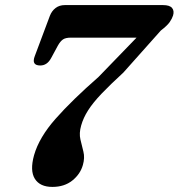

<svg xmlns="http://www.w3.org/2000/svg" viewBox="-20 -720 703 755"><path d="M306 -71.5Q296 -35.5 264.5 -10.2Q233 15 186 15Q137 15 117 -17Q97 -49 114 -110Q134 -180 198.8 -253.2Q263.5 -326.5 367.5 -417.5L517 -572H259Q238 -572 227.5 -564.8Q217 -557.5 207.5 -540.5L181 -491.5Q165 -462 137.5 -462.5Q102.5 -463 117 -500L176 -657.5Q183.5 -677 198.5 -688.5Q213.5 -700 235 -700H621Q647 -700 656.5 -688.8Q666 -677.5 660.5 -659Q657 -647.5 647.5 -633.5Q638 -619.5 612.5 -600L465 -434.5Q412.5 -386.5 379 -351.2Q345.5 -316 326.5 -286.2Q307.5 -256.5 299 -226Q290.5 -196 296.2 -171.8Q302 -147.5 308 -123.5Q314 -99.5 306 -71.5Z"/></svg>

Font: Fraunces 9pt Soft SemiBold
Style: Italic
Weight: 600
Italic angle: -16°
Version: Version 1.000;[b76b70a41]